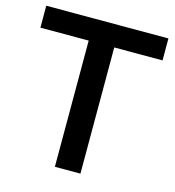

<svg xmlns="http://www.w3.org/2000/svg" viewBox="-107 -810 820 900"><g transform="rotate(15 303.0 -359.5)"><path d="M6.8 -718.8H599.6V-612.3H365.2V0H241.2V-612.3H6.8Z"/></g></svg>

Font: Min Sans SemiBold
Style: Regular
Weight: 600
Designer: Jinseong-Kim, NotoSansCJK, Nunito
Foundry: Jinseong-Kim
Version: Version 1.400;Glyphs 3.1.2 (3151)